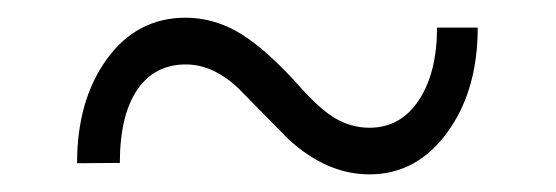

<svg xmlns="http://www.w3.org/2000/svg" viewBox="-20 -405 634 219"><path d="M524.9 -373.5Q524.9 -301.3 490 -253.7Q455.1 -206.1 401.4 -206.1Q352.5 -206.1 308.6 -246.6L252 -304.2Q223.1 -331.5 191.9 -331.5Q156.2 -331.5 136.5 -302.5Q116.7 -273.4 116.7 -219.2L67.9 -218.8Q67.9 -291 102.1 -337.9Q136.2 -384.8 191.9 -384.8Q221.7 -384.8 249.3 -369.6Q276.9 -354.5 314.5 -314.5Q342.8 -281.7 361.6 -270.5Q380.4 -259.3 401.4 -259.3Q437 -259.3 457.8 -290.8Q478.5 -322.3 478.5 -373.5Z"/></svg>

Font: TypoPRO Roboto
Style: Regular
Weight: 300
Designer: Google
Version: Version 2.136; 2016